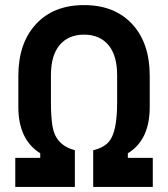

<svg xmlns="http://www.w3.org/2000/svg" viewBox="-20 -734 660 754"><path d="M274 0H40V-114H138V-132Q52 -186 52 -314V-436Q52 -564 121 -639Q190 -714 310 -714Q430 -714 499 -639.5Q568 -565 568 -436V-314Q568 -184 482 -132V-114H580V0H346V-144Q388 -154 408 -178Q440 -215 440 -332V-438Q440 -517 405.5 -557.5Q371 -598 310 -598Q249 -598 214.5 -557.5Q180 -517 180 -438V-332Q180 -276 186 -239Q198 -164 274 -144Z"/></svg>

Font: Rootstock Sans Headline
Style: Bold
Weight: 700
Designer: Florian Karsten
Foundry: Florian Karsten
Version: Version 2.000;FEAKit 1.0